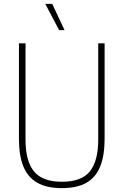

<svg xmlns="http://www.w3.org/2000/svg" viewBox="-20 -964 639 993"><path d="M300 9Q222 9 173 -18.8Q124 -46.5 101 -103Q78 -159.5 78 -246V-740H112V-241Q112 -131.5 155.5 -77.8Q199 -24 300 -24Q401.5 -24 444.8 -77.8Q488 -131.5 488 -241V-740H521V-246Q521 -159.5 498.2 -103Q475.5 -46.5 426.8 -18.8Q378 9 300 9ZM286 -808 214 -944H250L314 -808Z"/></svg>

Font: Encode Sans SC Condensed Thin
Style: Regular
Weight: 100
Width: 3
Designer: Multiple Designers
Foundry: Impallari Type
Version: Version 3.002